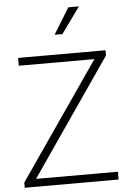

<svg xmlns="http://www.w3.org/2000/svg" viewBox="-64 -1055 735 1101"><g transform="rotate(-5 303.0 -504.5)"><path d="M33 0H573V-45H102L563 -715V-745H60V-700H495L33 -30ZM280 -859H325L433 -1009H372Z"/></g></svg>

Font: Mluvka ExtraLight
Style: Regular
Weight: 200
Designer: Modified by Jiří Krblich, Original typeface by Gumpita Rahayu
Foundry: Gumpita Rahayu & Jiří Krblich
Version: Version 2.000;Glyphs 3.1.1 (3134)